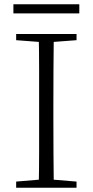

<svg xmlns="http://www.w3.org/2000/svg" viewBox="-20 -883 436 903"><path d="M43 -820V-863H353V-820ZM56 0V-29L188 -40H207L340 -29V0ZM162 0Q164 -83 164 -166Q164 -249 164 -333V-390Q164 -474 164 -557.5Q164 -641 162 -723H233Q232 -641 231.5 -557.5Q231 -474 231 -390V-333Q231 -249 231.5 -166Q232 -83 233 0ZM56 -694V-723H340V-694L207 -684H188Z"/></svg>

Font: Noto Serif KR ExtraLight
Style: Regular
Weight: 200
Designer: Ryoko NISHIZUKA 西塚涼子 (kana & ideographs); Frank Grießhammer (Latin, Greek & Cyrillic); Wenlong ZHANG 张文龙 (bopomofo); San
Foundry: Adobe
Version: Version 2.002-H1;hotconv 1.1.0;makeotfexe 2.6.0